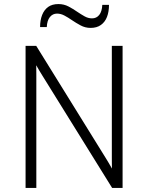

<svg xmlns="http://www.w3.org/2000/svg" viewBox="-20 -926 730 946"><path d="M106 0V-700H158.5L501.5 -146.5Q509 -134.5 516.5 -121.8Q524 -109 531.5 -95.5Q531.5 -108.5 531.2 -121.2Q531 -134 531 -146.5V-700H584V0H532.5L188.5 -554Q181 -566 173.2 -579Q165.5 -592 158.5 -604.5Q158.5 -592.5 158.8 -579.5Q159 -566.5 159 -554V0ZM426.5 -788.5Q400 -788.5 377.2 -800.8Q354.5 -813 334 -827Q316 -839.5 297.8 -849.2Q279.5 -859 261 -859Q239.5 -859 225.8 -842Q212 -825 210.5 -792.5H177.5Q177.5 -826.5 187.5 -852Q197.5 -877.5 217.2 -891.8Q237 -906 268 -906Q295 -906 317.8 -894Q340.5 -882 360.5 -868Q379 -855.5 396.8 -845.5Q414.5 -835.5 433.5 -835.5Q455.5 -835.5 469 -852.5Q482.5 -869.5 484 -902H517Q517 -868 507.2 -842.8Q497.5 -817.5 477.2 -803Q457 -788.5 426.5 -788.5Z"/></svg>

Font: Overpass ExtraLight
Style: Regular
Weight: 250
Designer: Delve Withrington, Dave Bailey, Thomas Jockin
Foundry: Delve Fonts LLC
Version: Version 4.000